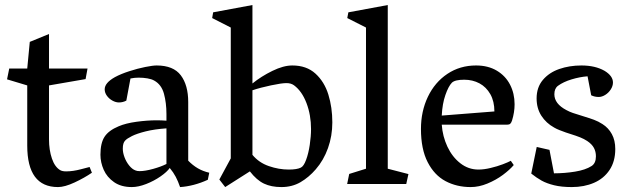

<svg xmlns="http://www.w3.org/2000/svg" viewBox="-20 -739 2526 771"><path d="M17.1 -463.9H89.4L99.6 -570.8L176.8 -602.5V-463.9H331.5L323.7 -421.4L176.8 -396V-179.2Q176.8 -136.7 188.5 -102.3Q200.2 -67.9 222.7 -55.2Q231 -50.8 245.6 -50.8Q272.9 -50.8 304.7 -59.3Q336.4 -67.9 339.8 -68.4L349.1 -45.4Q319.3 -24.9 279.5 -6.3Q239.7 12.2 212.9 12.2Q89.4 12.2 89.4 -154.3V-396L8.3 -420.4Z M456.5 -231.9Q484.9 -244.1 528.1 -250Q571.3 -255.9 609.4 -255.9Q629.4 -255.9 648.4 -254.4V-280.8Q648.4 -325.7 638.4 -362.5Q628.4 -399.4 599.1 -415.5Q588.9 -421.4 572 -424.3Q555.2 -427.2 536.6 -427.2Q520 -427.2 503.9 -423.8L487.3 -335Q473.6 -327.6 457.5 -327.6Q444.8 -327.6 431.4 -335Q418 -342.3 409.2 -354.5Q400.4 -366.7 400.4 -380.4Q400.4 -406.2 441.4 -429.2Q465.8 -442.4 499.3 -453.1Q532.7 -463.9 563.2 -470Q593.8 -476.1 608.9 -476.1Q676.3 -476.1 706.1 -436.5Q735.8 -397 735.8 -329.1V-93.8Q753.9 -75.2 774.4 -63.2Q794.9 -51.3 820.3 -45.4L814.5 -17.1Q787.1 -4.4 758.1 3.2Q729 10.7 703.1 12.2Q695.3 -10.7 685.8 -28.8Q676.3 -46.9 661.6 -64.5Q650.9 -48.8 624.5 -30.5Q598.1 -12.2 566.7 0Q535.2 12.2 509.3 12.2Q466.3 12.2 438 -7.6Q409.7 -27.3 396.5 -57.1Q383.3 -86.9 383.3 -117.7Q383.3 -164.6 399.9 -189.9Q416.5 -215.3 456.5 -231.9ZM540.5 -51.8Q562.5 -51.8 595 -60.8Q627.4 -69.8 648.4 -80.6V-223.6Q600.1 -220.2 564.9 -211.4Q529.8 -202.6 509.8 -192.6Q489.7 -182.6 482.4 -174.3Q473.1 -165 473.1 -142.1Q473.1 -125.5 480.2 -106.9Q487.3 -88.4 499 -74Q510.7 -59.6 523.9 -54.7Q530.3 -51.8 540.5 -51.8Z M884.3 12.2 860.8 -18.1 906.7 -103V-628.4L832 -666.5L835.9 -689.5L993.7 -718.8V-403.8Q1029.3 -432.6 1073.7 -454.3Q1118.2 -476.1 1153.8 -476.1Q1210.9 -476.1 1246.8 -443.4Q1282.7 -410.6 1298.6 -359.1Q1314.5 -307.6 1314.5 -247.6Q1314.5 -192.9 1297.1 -144.3Q1279.8 -95.7 1248 -59.1Q1220.2 -26.9 1186.5 -7.3Q1152.8 12.2 1109.9 12.2Q1069.3 12.2 1040 -1.7Q1010.7 -15.6 983.4 -50.8ZM1139.6 -58.1Q1172.4 -58.1 1188 -65.9Q1199.7 -71.3 1209.2 -97.2Q1218.8 -123 1223.9 -157.5Q1229 -191.9 1229 -220.7Q1229 -277.3 1210.7 -325.2Q1192.4 -373 1160.6 -396.5Q1148.4 -405.3 1130.4 -405.3Q1110.8 -405.3 1068.1 -396.2Q1025.4 -387.2 993.7 -376.5V-117.2Q1019.5 -85.9 1059.6 -72Q1099.6 -58.1 1139.6 -58.1Z M1374.5 -666.5 1378.9 -689.5 1537.1 -718.8V-61.5L1620.1 -40L1611.3 0H1374L1382.3 -40.5L1449.7 -61.5V-628.4Z M2031.2 -93.3 2043 -76.2Q2026.9 -57.1 1999.3 -36.6Q1971.7 -16.1 1937.5 -2Q1903.3 12.2 1870.1 12.2Q1814 12.2 1769 -11.7Q1724.1 -35.6 1697.3 -87.9Q1670.4 -140.1 1670.4 -221.2Q1670.4 -292 1698.2 -350.3Q1726.1 -408.7 1776.6 -442.4Q1827.1 -476.1 1891.6 -476.1Q1939.9 -476.1 1974.9 -455.3Q2009.8 -434.6 2028.1 -399.2Q2046.4 -363.8 2046.4 -320.3Q2046.4 -288.1 2036.1 -254.9Q2033.2 -246.1 2029.1 -242.2Q2024.9 -238.3 2016.1 -238.3H1753.9Q1757.3 -191.4 1776.6 -150.1Q1795.9 -108.9 1828.4 -83.5Q1860.8 -58.1 1901.4 -58.1Q1923.3 -58.1 1950 -64.5Q1976.6 -70.8 1999 -79.3Q2021.5 -87.9 2031.2 -93.3ZM1794.4 -406.7Q1780.8 -392.6 1768.6 -357.7Q1756.3 -322.8 1753.9 -274.9L1965.3 -291.5Q1965.3 -332 1949 -360.8Q1932.6 -389.6 1905.3 -404.3Q1877.9 -418.9 1844.2 -418.9Q1806.6 -418.9 1794.4 -406.7Z M2220.7 -394.5Q2206.1 -383.8 2206.1 -360.4Q2206.1 -322.3 2254.4 -296.9Q2267.1 -290 2280.5 -285.4Q2293.9 -280.8 2318.4 -273.4Q2347.2 -264.6 2365 -258.1Q2382.8 -251.5 2399.4 -240.7Q2423.3 -225.6 2437 -200.4Q2450.7 -175.3 2450.7 -140.6Q2450.7 -90.8 2427.7 -56.4Q2404.8 -22 2365.2 -4.9Q2325.7 12.2 2275.9 12.2Q2234.9 12.2 2205.1 4.9Q2175.3 -2.4 2155 -13.7Q2134.8 -24.9 2113.3 -42L2135.3 -148.9L2186.5 -137.2L2204.6 -43Q2247.6 -43 2289.3 -49.8Q2331.1 -56.6 2355.5 -72.3Q2373 -83.5 2373 -111.3Q2373 -129.9 2365 -145Q2356.9 -160.2 2337.9 -172.9Q2325.2 -181.2 2309.6 -187.5Q2293.9 -193.8 2270 -201.2Q2266.1 -202.1 2252.2 -207Q2238.3 -211.9 2226.6 -216.6Q2214.8 -221.2 2205.6 -226.6Q2172.9 -244.6 2153.8 -274.4Q2134.8 -304.2 2134.8 -343.8Q2134.8 -388.2 2159.9 -418Q2185.1 -447.8 2225.8 -461.9Q2266.6 -476.1 2314.9 -476.1Q2370.1 -476.1 2407.7 -454.6Q2441.4 -434.1 2441.4 -407.7Q2441.4 -393.6 2432.6 -379.9Q2423.8 -366.2 2410.4 -357.9Q2397 -349.6 2384.3 -349.6Q2367.7 -349.6 2354 -356.4L2339.4 -432.6Q2308.1 -430.2 2275.1 -420.2Q2242.2 -410.2 2220.7 -394.5Z"/></svg>

Font: Vesper Libre
Style: Regular
Weight: 400
Designer: Robert Keller & Kimya Gandhi
Foundry: Mota Italic
Version: Version 1.058